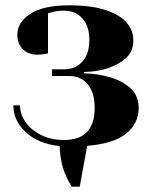

<svg xmlns="http://www.w3.org/2000/svg" viewBox="-20 -535 570 720"><path d="M307 12 279 165H249Q227 130 216 94Q205 58 204 13Q123 4 76.5 -39.5Q30 -83 30 -140H55Q55 -107 76 -77Q97 -47 134.5 -28.5Q172 -10 220 -10Q335 -10 335 -130Q335 -188 309 -219Q283 -250 240 -250H175V-275H220Q263 -275 289 -304Q315 -333 315 -385Q315 -437 289 -466Q263 -495 220 -495Q195 -495 177 -490L160 -485V-335L147 -332Q131 -330 120 -330Q86 -330 65.5 -350.5Q45 -371 45 -405Q45 -451 93.5 -483Q142 -515 240 -515Q323 -515 377 -497Q431 -479 455.5 -449.5Q480 -420 480 -385Q480 -343 454.5 -319Q429 -295 387 -280Q346 -266 295 -265V-260Q348 -259 397 -244Q442 -230 471 -202.5Q500 -175 500 -130Q500 -73 454.5 -35Q409 3 307 12Z"/></svg>

Font: Yeseva One
Style: Regular
Weight: 400
Designer: Jovanny Lemonad
Foundry: Jovanny Lemonad
Version: Version 2.000